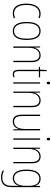

<svg xmlns="http://www.w3.org/2000/svg" viewBox="1364 -2127 1004 3772"><g transform="rotate(90 1866.0 -241.0)"><path d="M239 10C274 10 311 2 336 -9V-35C307 -22 273 -15 241 -15C125 -15 77 -117 77 -258C77 -422 144 -512 251 -512C278 -512 305 -507 329 -494L338 -518C312 -531 284 -537 250 -537C126 -537 51 -435 51 -258C51 -97 109 10 239 10Z M765 -264C765 -428 717 -537 590 -537C472 -537 411 -440 411 -265C411 -88 471 10 590 10C708 10 765 -87 765 -264ZM437 -265C437 -423 486 -512 590 -512C700 -512 739 -413 739 -265C739 -102 693 -15 589 -15C485 -15 437 -107 437 -265Z M1066 -537C977 -537 934 -475 917 -416H915L913 -527H893V0H919V-308C919 -445 983 -513 1066 -513C1133 -513 1174 -468 1174 -359V0H1200V-366C1200 -485 1152 -537 1066 -537Z M1441 -14C1390 -14 1377 -49 1377 -119V-503H1498V-527H1377V-657H1356L1349 -528L1292 -522V-503H1351V-120C1351 -37 1369 10 1440 10C1464 10 1480 5 1496 -1V-26C1482 -19 1462 -14 1441 -14Z M1611 -723C1591 -723 1585 -706 1585 -690C1585 -672 1592 -657 1610 -657C1628 -657 1636 -671 1636 -691C1636 -707 1631 -723 1611 -723ZM1623 -527H1597V0H1623Z M1952 -537C1863 -537 1820 -475 1803 -416H1801L1799 -527H1779V0H1805V-308C1805 -445 1869 -513 1952 -513C2019 -513 2060 -468 2060 -359V0H2086V-366C2086 -485 2038 -537 1952 -537Z M2540 -527H2514V-227C2514 -82 2456 -15 2368 -15C2298 -15 2259 -62 2259 -173V-527H2233V-166C2233 -49 2277 10 2367 10C2460 10 2499 -53 2516 -112H2518L2520 0H2540Z M2713 -723C2693 -723 2687 -706 2687 -690C2687 -672 2694 -657 2712 -657C2730 -657 2738 -671 2738 -691C2738 -707 2733 -723 2713 -723ZM2725 -527H2699V0H2725Z M3054 -537C2965 -537 2922 -475 2905 -416H2903L2901 -527H2881V0H2907V-308C2907 -445 2971 -513 3054 -513C3121 -513 3162 -468 3162 -359V0H3188V-366C3188 -485 3140 -537 3054 -537Z M3490 -537C3367 -537 3312 -432 3312 -260C3312 -78 3374 10 3481 10C3561 10 3612 -40 3630 -113H3633C3630 -72 3630 -47 3630 -14V32C3630 156 3579 216 3466 216C3412 216 3371 202 3332 181V209C3369 229 3412 241 3466 241C3600 241 3656 167 3656 32V-527H3635L3632 -439H3629C3610 -491 3571 -537 3490 -537ZM3490 -512C3593 -512 3630 -424 3630 -319V-229C3630 -129 3595 -15 3481 -15C3388 -15 3338 -95 3338 -260C3338 -413 3382 -512 3490 -512Z"/></g></svg>

Font: Noto Sans Lao UI Cond Thin
Style: Regular
Weight: 100
Width: 3
Designer: Monotype Design Team
Foundry: Monotype Imaging Inc.
Version: Version 2.000